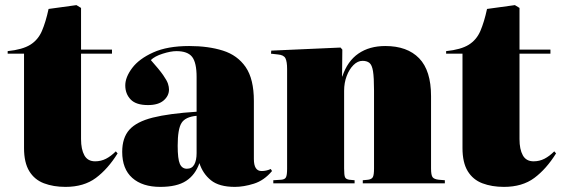

<svg xmlns="http://www.w3.org/2000/svg" viewBox="-20 -717 2195 751"><path d="M236 14Q189 14 152 0Q115 -14 94.5 -47.5Q74 -81 74 -138V-507H10V-517Q68 -523 98.5 -542Q129 -561 144 -596Q159 -631 170 -682L279 -697L297 -686V-523H418V-507H297V-173Q297 -133 310 -109.5Q323 -86 352 -86Q375 -86 394.5 -96Q414 -106 433 -125L440 -117Q402 -56 355 -21Q308 14 236 14Z M607 14Q537 14 497.5 -21Q458 -56 458 -123Q458 -178 486 -209.5Q514 -241 577.5 -257Q641 -273 749 -280V-416Q749 -472 731.5 -494.5Q714 -517 670 -517Q648 -517 616.5 -507Q585 -497 570 -482Q603 -445 618 -423.5Q633 -402 637 -389.5Q641 -377 641 -367Q641 -342 620 -324Q599 -306 559 -306Q512 -306 491 -328Q470 -350 470 -383Q470 -415 497 -451Q524 -487 579.5 -512Q635 -537 720 -537Q795 -537 852 -519Q909 -501 941 -454.5Q973 -408 973 -322V-95Q973 -48 1003 -48Q1022 -48 1039 -56L1044 -48Q1013 -11 973 1.5Q933 14 899 14Q837 14 805 -12Q773 -38 760 -79Q744 -33 708 -9.5Q672 14 607 14ZM711 -57Q731 -57 740 -73.5Q749 -90 749 -118V-264Q705 -260 690 -236Q675 -212 675 -147Q675 -95 683.5 -76Q692 -57 711 -57Z M1049 0V-12L1080 -14Q1094 -15 1098.5 -23.5Q1103 -32 1103 -57V-447Q1103 -476 1096.5 -489Q1090 -502 1067 -504L1040 -507L1041 -519L1312 -531L1319 -523L1318 -418H1319Q1339 -478 1382 -507.5Q1425 -537 1487 -537Q1573 -537 1619.5 -489Q1666 -441 1666 -341V-58Q1666 -32 1672 -24Q1678 -16 1696 -14L1720 -12V0H1399V-12L1420 -14Q1434 -16 1438.5 -24.5Q1443 -33 1443 -58V-363Q1443 -414 1439 -438.5Q1435 -463 1425 -471Q1415 -479 1398 -479Q1379 -479 1362.5 -462.5Q1346 -446 1336 -419.5Q1326 -393 1326 -362V-58Q1326 -32 1329.5 -24Q1333 -16 1346 -14L1367 -12V0Z M1951 14Q1904 14 1867 0Q1830 -14 1809.5 -47.5Q1789 -81 1789 -138V-507H1725V-517Q1783 -523 1813.5 -542Q1844 -561 1859 -596Q1874 -631 1885 -682L1994 -697L2012 -686V-523H2133V-507H2012V-173Q2012 -133 2025 -109.5Q2038 -86 2067 -86Q2090 -86 2109.5 -96Q2129 -106 2148 -125L2155 -117Q2117 -56 2070 -21Q2023 14 1951 14Z"/></svg>

Font: Display Black
Style: Regular
Weight: 900
Designer: Latin by Veronika Burian and Jose Scaglione. Greek by Irene Vlachou. Cyrillic by Vera Evstafieva.
Foundry: TypeTogether
Version: Version 3.002